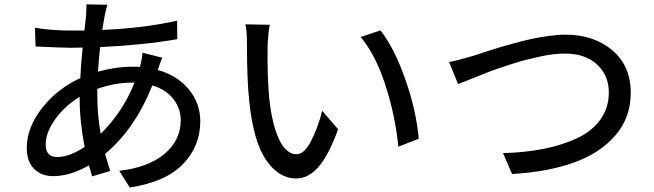

<svg xmlns="http://www.w3.org/2000/svg" viewBox="-20 -799 2970 872"><path d="M467.8 -777.3Q462.9 -761.7 456.1 -731.4Q451.2 -705.1 444.3 -663.1Q632.8 -670.9 784.2 -705.1L785.2 -621.1Q634.8 -594.7 434.6 -585Q430.7 -549.8 424.8 -473.6Q505.9 -496.1 584 -496.1Q605.5 -496.1 615.2 -495.1Q625 -529.3 627 -559.6L716.8 -537.1Q712.9 -529.3 696.3 -481.4Q785.2 -456.1 837.4 -393.1Q889.6 -330.1 889.6 -248Q889.6 -135.7 811.5 -54.2Q733.4 27.3 569.3 52.7L521.5 -23.4Q653.3 -38.1 727.1 -100.1Q800.8 -162.1 800.8 -252.9Q800.8 -306.6 767.1 -349.6Q733.4 -392.6 671.9 -411.1Q592.8 -212.9 457 -99.6Q467.8 -63.5 480.5 -22.5L398.4 2L383.8 -47.9Q297.9 1 221.7 1Q168.9 1 135.3 -31.7Q101.6 -64.5 101.6 -127Q101.6 -219.7 170.9 -308.1Q240.2 -396.5 344.7 -444.3Q347.7 -511.7 355.5 -583Q337.9 -582 303.7 -582Q264.6 -582 141.6 -587.9L138.7 -672.9Q212.9 -660.2 305.7 -660.2H363.3Q364.3 -668 367.2 -693.4Q370.1 -718.8 371.1 -729.5Q373 -773.4 373 -779.3ZM187.5 -142.6Q187.5 -85.9 240.2 -85.9Q295.9 -85.9 364.3 -131.8Q341.8 -246.1 341.8 -354.5V-359.4Q274.4 -318.4 231 -257.8Q187.5 -197.3 187.5 -142.6ZM421.9 -366.2Q421.9 -277.3 437.5 -191.4Q539.1 -292 590.8 -423.8H581.1Q502 -423.8 421.9 -395.5Z M1205.1 -686.5Q1197.3 -646.5 1195.3 -585Q1193.4 -460.9 1202.1 -360.4Q1213.9 -239.3 1246.1 -168.9Q1278.3 -98.6 1327.1 -98.6Q1361.3 -98.6 1392.1 -157.2Q1422.9 -215.8 1443.4 -295.9L1515.6 -211.9Q1471.7 -91.8 1425.8 -40Q1379.9 11.7 1325.2 11.7Q1246.1 11.7 1188.5 -72.3Q1130.9 -156.2 1112.3 -336.9Q1101.6 -431.6 1101.6 -597.7Q1101.6 -659.2 1094.7 -688.5ZM1618.2 -630.9 1708 -661.1Q1772.5 -578.1 1821.8 -436Q1871.1 -293.9 1881.8 -168.9L1789.1 -132.8Q1775.4 -272.5 1731 -410.6Q1686.5 -548.8 1618.2 -630.9Z M2019.5 -517.6Q2051.8 -522.5 2130.9 -545.9Q2136.7 -547.9 2178.2 -561.5Q2219.7 -575.2 2244.1 -582.5Q2268.6 -589.8 2314.9 -602.5Q2361.3 -615.2 2395.5 -622.6Q2429.7 -629.9 2471.7 -635.7Q2513.7 -641.6 2547.9 -641.6Q2676.8 -641.6 2760.7 -570.8Q2844.7 -500 2844.7 -377Q2844.7 -264.6 2774.4 -183.6Q2704.1 -102.5 2584.5 -60.1Q2464.8 -17.6 2305.7 -8.8L2264.6 -103.5Q2365.2 -106.4 2449.2 -123Q2533.2 -139.6 2601.1 -171.4Q2668.9 -203.1 2707 -256.3Q2745.1 -309.6 2745.1 -378.9Q2745.1 -456.1 2691.9 -505.9Q2638.7 -555.7 2544.9 -555.7Q2519.5 -555.7 2490.7 -552.2Q2461.9 -548.8 2429.7 -541.5Q2397.5 -534.2 2369.1 -527.3Q2340.8 -520.5 2305.7 -508.8Q2270.5 -497.1 2246.6 -489.3Q2222.7 -481.4 2188 -467.8Q2153.3 -454.1 2138.7 -448.2Q2124 -442.4 2093.8 -430.2Q2063.5 -418 2060.5 -417Z"/></svg>

Font: Min Sans Medium
Style: Regular
Weight: 500
Designer: Jinseong-Kim, NotoSansCJK, Nunito
Foundry: Jinseong-Kim
Version: Version 1.400;Glyphs 3.1.2 (3151)